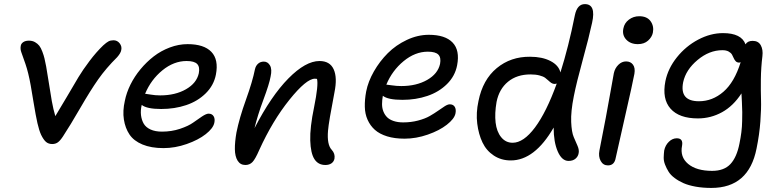

<svg xmlns="http://www.w3.org/2000/svg" viewBox="-20 -738 3832 944"><path d="M236.8 -29.8Q218.8 -29.8 206.5 -40Q194.3 -50.3 182.1 -75.2Q172.4 -96.2 164.1 -132.3Q155.8 -168.5 145 -234.9Q134.3 -301.3 130.9 -318.8Q119.6 -381.3 105.2 -423.3Q90.8 -465.3 85 -480.7Q79.1 -496.1 82 -512.2Q83.5 -523.4 94.2 -530.8Q105 -538.1 122.1 -538.1Q139.2 -538.1 152.1 -530.8Q165 -523.4 173.1 -513.2Q181.2 -502.9 188.2 -484.1Q195.3 -465.3 198.7 -450.7Q202.1 -436 207 -411.1Q211.9 -385.7 219.5 -334.7Q227.1 -283.7 234.6 -241.7Q242.2 -199.7 252 -167Q274.4 -203.1 309.6 -263.4Q344.7 -323.7 365.7 -358.6Q386.7 -393.6 419.9 -437.7Q453.1 -481.9 487.8 -515.1Q503.4 -529.3 513.7 -534.7Q523.9 -540 538.1 -540Q556.6 -540 568.4 -524.9Q580.1 -509.8 576.2 -492.2Q574.2 -477.5 556.2 -457Q501.5 -402.8 462.9 -347.9Q424.3 -293 374.8 -207.3Q325.2 -121.6 290 -67.9Q276.4 -46.9 264.6 -38.3Q252.9 -29.8 236.8 -29.8Z M783.7 -9.8Q723.1 -9.8 680.4 -27.6Q637.7 -45.4 616.7 -76.7Q595.7 -107.9 589.1 -150.4Q582.5 -192.9 593.8 -242.2Q601.6 -281.7 621.3 -321.8Q641.1 -361.8 670.7 -397.5Q700.2 -433.1 735.8 -460.7Q771.5 -488.3 814.9 -504.6Q858.4 -521 902.3 -521Q982.9 -521 1019.3 -482.9Q1055.7 -444.8 1041.5 -371.1Q1031.2 -318.4 991.7 -279.3Q952.1 -240.2 895.5 -221.2Q838.9 -202.1 772.5 -202.1Q701.7 -202.1 676.8 -222.2Q670.4 -195.3 673.3 -171.4Q676.3 -147.5 686.8 -129.6Q697.3 -111.8 720.2 -101.3Q743.2 -90.8 776.4 -90.8Q823.7 -90.8 865.2 -104.7Q906.7 -118.7 929.4 -135Q952.1 -151.4 973.1 -165.3Q994.1 -179.2 1005.4 -179.2Q1022.5 -179.2 1030.3 -166.5Q1038.1 -153.8 1033.7 -133.8Q1027.8 -106.9 991.5 -78.4Q955.1 -49.8 897.9 -29.8Q840.8 -9.8 783.7 -9.8ZM694.3 -276.9Q698.7 -276.9 721.2 -272.9Q743.7 -269 767.6 -269Q841.8 -269 894.3 -299.1Q946.8 -329.1 957.5 -377.9Q963.4 -408.7 949.5 -423.3Q935.5 -438 897.5 -438Q834.5 -438 778.3 -392.1Q722.2 -346.2 693.4 -276.9Z M1579.6 73.2Q1544.4 73.2 1525.9 44.4Q1507.3 15.6 1505.4 -47.6Q1503.4 -110.8 1524.4 -211.9Q1546.4 -320.3 1538.6 -350.1Q1537.1 -350.1 1533.7 -350.6Q1530.3 -351.1 1528.3 -351.1Q1486.3 -351.1 1403.1 -247.6Q1319.8 -144 1254.4 0Q1235.4 43.9 1221.4 58.6Q1207.5 73.2 1186.5 73.2Q1161.6 73.2 1148.4 52.2Q1135.3 31.2 1134.8 -4.2Q1134.3 -39.6 1142.6 -86.9Q1156.7 -157.2 1189.2 -247.6Q1221.7 -337.9 1233.4 -397Q1237.3 -414.6 1248.8 -424.8Q1260.3 -435.1 1277.3 -435.1Q1296.4 -435.1 1307.4 -416.3Q1318.4 -397.5 1310.5 -361.8Q1304.2 -325.7 1275.1 -247.8Q1246.1 -169.9 1231.4 -107.9Q1313 -266.1 1397.7 -352.1Q1482.4 -438 1550.8 -438Q1602.1 -438 1620.6 -397.2Q1639.2 -356.4 1624.5 -284.2Q1596.2 -138.2 1592.8 -95.7Q1586.9 -26.4 1611.3 -1Q1628.4 17.6 1624.5 42Q1621.6 56.6 1609.9 64.9Q1598.1 73.2 1579.6 73.2Z M1969.2 -56.2Q1920.4 -56.2 1883.3 -67.6Q1846.2 -79.1 1823.2 -99.6Q1800.3 -120.1 1787.4 -148.9Q1774.4 -177.7 1773.7 -212.9Q1772.9 -248 1780.3 -288.1Q1790 -337.4 1818.4 -387Q1846.7 -436.5 1886.7 -476.6Q1926.8 -516.6 1980.2 -541.7Q2033.7 -566.9 2088.4 -566.9Q2168.9 -566.9 2205.3 -528.8Q2241.7 -490.7 2227.5 -417Q2217.3 -363.8 2177.7 -324.7Q2138.2 -285.6 2081.5 -266.4Q2024.9 -247.1 1958.5 -247.1Q1887.2 -247.1 1862.3 -267.1Q1858.4 -245.6 1858.4 -226.1Q1858.4 -206.5 1865 -189.9Q1871.6 -173.3 1883.3 -161.6Q1895 -149.9 1915.3 -143.1Q1935.5 -136.2 1962.4 -136.2Q2001 -136.2 2035.4 -145.3Q2069.8 -154.3 2092.8 -167.5Q2115.7 -180.7 2134.3 -193.8Q2152.8 -207 2167.2 -216.1Q2181.6 -225.1 2191.4 -225.1Q2208.5 -225.1 2216.1 -212.4Q2223.6 -199.7 2219.2 -179.2Q2213.4 -153.3 2177 -124.8Q2140.6 -96.2 2083.3 -76.2Q2025.9 -56.2 1969.2 -56.2ZM1880.4 -321.8Q1884.8 -321.8 1907 -318.4Q1929.2 -314.9 1953.1 -314.9Q2027.3 -314.9 2080.1 -345Q2132.8 -375 2143.6 -423.8Q2149.4 -454.6 2135.5 -469.2Q2121.6 -483.9 2083.5 -483.9Q2021 -483.9 1964.6 -437.5Q1908.2 -391.1 1879.4 -321.8Z M2491.2 50.8Q2444.3 50.8 2408 26.9Q2371.6 2.9 2352.3 -37.4Q2333 -77.6 2326.4 -130.4Q2319.8 -183.1 2332.5 -241.2Q2353.5 -346.2 2422.4 -403.1Q2491.2 -460 2586.4 -459Q2646 -459 2686.5 -438Q2727.1 -417 2735.4 -381.8Q2775.4 -507.8 2806.2 -662.1Q2817.4 -717.8 2855.5 -717.8Q2911.6 -717.8 2891.1 -626Q2875.5 -553.7 2845 -442.9Q2814.5 -332 2801.3 -265.1Q2786.1 -189 2788.3 -138.4Q2790.5 -87.9 2800.8 -64.2Q2811 -40.5 2819.6 -20.8Q2828.1 -1 2825.2 14.2Q2822.8 30.8 2809.8 42Q2796.9 53.2 2775.4 53.2Q2742.7 53.2 2722.4 7.1Q2702.1 -39.1 2702.1 -110.8Q2608.9 50.8 2491.2 50.8ZM2421.4 -236.8Q2411.6 -180.2 2416.7 -135.5Q2421.9 -90.8 2444.1 -63.5Q2466.3 -36.1 2500.5 -36.1Q2554.2 -36.1 2610.4 -111.3Q2666.5 -186.5 2717.3 -327.1Q2709.5 -325.2 2707.5 -325.2Q2698.2 -325.2 2690.9 -330.1Q2683.6 -335 2676.5 -341.8Q2669.4 -348.6 2660.2 -355.5Q2650.9 -362.3 2632.3 -367.2Q2613.8 -372.1 2588.4 -372.1Q2521.5 -372.1 2477.8 -336.2Q2434.1 -300.3 2421.4 -236.8Z M3116.2 -521Q3079.6 -521 3058.8 -543.5Q3038.1 -565.9 3044.9 -598.1Q3049.8 -624.5 3072 -641.4Q3094.2 -658.2 3123 -658.2Q3161.1 -658.2 3178.7 -633.8Q3196.3 -609.4 3189.9 -577.1Q3185.5 -555.7 3166.3 -538.3Q3147 -521 3116.2 -521ZM2969.2 75.2Q2945.3 75.2 2933.3 53.2Q2921.4 31.2 2927.2 2Q2945.8 -91.3 2958.5 -159.4Q2971.2 -227.5 2981.4 -285.4Q2991.7 -343.3 2998 -377.9Q3003.4 -402.8 3020.3 -419.4Q3037.1 -436 3058.1 -436Q3080.6 -436 3092.3 -419.9Q3104 -403.8 3099.1 -375Q3091.3 -332.5 3052.2 -161.4Q3013.2 9.8 3007.3 38.1Q3001 75.2 2969.2 75.2Z M3477.5 186Q3435.5 186 3400.4 179.7Q3365.2 173.3 3340.8 162.6Q3316.4 151.9 3296.9 137.2Q3277.3 122.6 3267.1 106Q3256.8 89.4 3249.8 71.3Q3242.7 53.2 3243.2 35.6Q3243.7 18.1 3245.6 2Q3251 -23.9 3268.6 -41Q3286.1 -58.1 3307.6 -58.1Q3339.8 -58.1 3333.5 -22Q3322.3 33.7 3363.3 67.9Q3404.3 102.1 3481.4 102.1Q3540 102.1 3571.3 68.6Q3602.5 35.2 3615.7 -32.2Q3621.6 -61 3625 -87.6Q3628.4 -114.3 3628.9 -143.3Q3629.4 -172.4 3629.4 -187Q3629.4 -201.7 3627.7 -236.3Q3626 -271 3625.5 -278.8Q3585.4 -216.8 3530 -186.3Q3474.6 -155.8 3411.6 -155.8Q3319.3 -155.8 3276.9 -203.6Q3234.4 -251.5 3251.5 -338.9Q3264.2 -401.4 3308.1 -456.3Q3352.1 -511.2 3412.8 -543.2Q3473.6 -575.2 3534.7 -575.2Q3625.5 -575.2 3645.5 -520Q3655.3 -537.1 3680.7 -537.1Q3708.5 -537.1 3720.5 -515.4Q3732.4 -493.7 3728.5 -461.9Q3721.7 -407.2 3720.9 -348.1Q3720.2 -289.1 3721.7 -246.8Q3723.1 -204.6 3718.5 -140.9Q3713.9 -77.1 3699.7 -7.8Q3661.6 186 3477.5 186ZM3338.9 -334Q3320.3 -240.2 3416.5 -240.2Q3482.9 -240.2 3536.9 -286.9Q3590.8 -333.5 3621.6 -432.1Q3615.7 -430.2 3614.7 -430.2Q3604 -430.2 3597.7 -436.5Q3591.3 -442.9 3587.6 -451.9Q3584 -460.9 3578.9 -469.7Q3573.7 -478.5 3562 -484.9Q3550.3 -491.2 3531.7 -491.2Q3467.3 -491.2 3409.7 -443.1Q3352.1 -395 3338.9 -334Z"/></svg>

Font: Shantell Sans Bouncy
Style: Italic
Weight: 400
Italic angle: -11.31°
Designer: Stephen Nixon, Anya Danilova, Shantell Martin
Foundry: Arrow Type
Version: Version 1.006;[9816181b4]